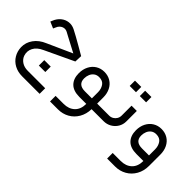

<svg xmlns="http://www.w3.org/2000/svg" viewBox="-26 -1138 2015 2015"><g transform="rotate(45 981.5 -131.0)"><path d="M223.8 -154.9Q144.8 -122.2 103.2 -63.6Q61.6 -5.1 63.4 63Q65.3 122.2 93.8 169.8Q122.2 217.4 172.6 244.5Q222.9 271.6 288.1 271.6H547.3V188.9H288.1Q236.2 188.9 199.9 164.8Q163.6 140.6 150.3 102.5Q132.4 48.3 157.9 -1.6Q183.4 -51.5 251.8 -82.3L572.6 -233.5L575.8 -316.2Q575.8 -316.2 477.5 -373.2Q379.1 -430.1 318.9 -460.5Q277.1 -481.2 233.5 -476.1Q189.8 -471 154.2 -442.1Q118.6 -413.1 99.3 -364.9L90.5 -344.2L162.2 -313L171 -333.2Q180.1 -358.9 198.5 -376.1Q216.9 -393.4 240.6 -397.5Q264.2 -401.7 288.1 -389.2Q301.5 -381.9 334.1 -364.4Q459.1 -297.3 497.7 -278ZM427.8 -12.9Q379.6 -12.9 331.8 -12.9Q331.3 27.1 331.8 67.6Q331.8 67.6 427.8 67.6Q427.8 27.1 427.8 -12.9Z M865.8 -82.7Q762.9 -82.7 762.9 -173.3Q762.9 -204.5 774.4 -232.3Q785.8 -260.1 809.1 -277.3Q832.3 -294.6 865.8 -294.6Q920 -294.6 944.4 -258Q968.8 -221.5 968.8 -173.3V-82.7ZM799.2 168.2H681.1V250.9H799.2Q866.7 250.9 922.6 219.7Q978.4 188.4 1011.7 131.4Q1045 74.4 1046.9 0H1131V-82.7H1046.9V-173.3Q1046.9 -232.1 1024.1 -277.3Q1001.4 -322.6 960.2 -347.7Q919.1 -372.7 865.8 -372.7Q813.4 -372.7 772.3 -347.2Q731.2 -321.7 708 -276.2Q684.7 -230.7 684.7 -173.3Q684.7 -91.5 730.2 -45.7Q775.7 0 865.8 0H968.3Q968.3 80.4 922.1 124.3Q875.9 168.2 799.2 168.2Z M1131.4 0H1225.2Q1271.6 0 1310.7 -22.3Q1349.7 -44.6 1372.7 -82.7Q1395.7 -120.9 1395.7 -166.4V-322.6H1317.6V-175.1Q1317.6 -149.8 1305.1 -128.7Q1292.7 -107.5 1271.4 -95.1Q1250 -82.7 1225.2 -82.7H1131.4Q1113.1 -74 1106.4 -57.7Q1099.7 -41.4 1106.4 -25Q1113.1 -8.7 1131.4 0ZM1250.5 -534Q1203.6 -534 1157.2 -534Q1156.7 -495.4 1157.2 -455.4Q1157.2 -455.4 1250.5 -455.4Q1250.5 -495.4 1250.5 -534ZM1400.7 -534.5Q1354.3 -534 1307.4 -534.5Q1307.4 -495.4 1307.4 -455.4Q1307.4 -455.4 1400.7 -455.4Q1401.2 -495.4 1400.7 -534.5Z M1713.2 -82.7Q1610.3 -82.7 1610.3 -173.3Q1610.3 -204.5 1621.8 -232.3Q1633.3 -260.1 1656.5 -277.3Q1679.7 -294.6 1713.2 -294.6Q1767.5 -294.6 1791.8 -258Q1816.2 -221.5 1816.2 -173.3V-82.7ZM1894.3 -173.3Q1894.3 -232.1 1871.6 -277.3Q1848.8 -322.6 1807.7 -347.7Q1766.5 -372.7 1713.2 -372.7Q1660.8 -372.7 1619.7 -347.2Q1578.6 -321.7 1555.4 -276.2Q1532.2 -230.7 1532.2 -173.3Q1532.2 -91.5 1577.7 -45.7Q1623.2 0 1713.2 0H1815.7Q1815.7 80.4 1769.5 124.3Q1723.3 168.2 1646.6 168.2H1528.5V250.9H1646.6Q1715.1 250.9 1771.6 218.8Q1828.1 186.6 1861.2 128.2Q1894.3 69.9 1894.3 -6Z"/></g></svg>

Font: Arad
Style: Regular
Weight: 400
Designer: Mohammad Darvishi
Version: Version 1.010;September 21, 2024;FontCreator 15.0.0.2992 64-